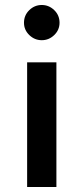

<svg xmlns="http://www.w3.org/2000/svg" viewBox="-20 -750 335 770"><path d="M76.2 -658.8Q76.2 -688.8 97.5 -709.4Q118.8 -730 147.5 -730Q176.2 -730 197.5 -709.4Q218.8 -688.8 218.8 -658.8Q218.8 -630 197.5 -609.4Q176.2 -588.8 147.5 -588.8Q118.8 -588.8 97.5 -609.4Q76.2 -630 76.2 -658.8ZM88.8 0V-500H206.2V0Z"/></svg>

Font: Now Alt Medium
Style: Regular
Weight: 500
Designer: Alfredo Marco Pradil
Foundry: Alfredo Marco Pradil
Version: Version 1.002;PS 001.002;hotconv 1.0.88;makeotf.lib2.5.64775